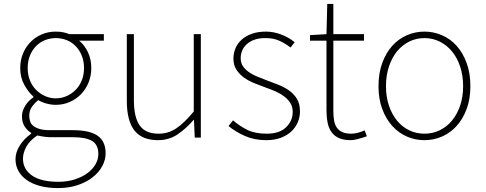

<svg xmlns="http://www.w3.org/2000/svg" viewBox="-20 -701 2475 978"><path d="M275 257Q331 257 375.5 242Q420 227 452 202Q484 177 501 145Q518 113 518 80Q518 19 477.5 -9.5Q437 -38 349 -38H232Q202 -38 182 -44Q162 -50 150 -59.5Q138 -69 133.5 -82.5Q129 -96 129 -111Q129 -138 143 -157.5Q157 -177 175 -191Q193 -180 217 -173.5Q241 -167 264 -167Q302 -167 335 -181.5Q368 -196 392.5 -221Q417 -246 431 -280.5Q445 -315 445 -354Q445 -399 428 -435Q411 -471 383 -494H509V-527H333Q322 -532 304.5 -536Q287 -540 264 -540Q226 -540 193 -526Q160 -512 135.5 -487Q111 -462 97 -428Q83 -394 83 -354Q83 -306 104 -268.5Q125 -231 150 -209V-205Q141 -199 131 -190Q121 -181 112.5 -168.5Q104 -156 98 -141Q92 -126 92 -108Q92 -78 105.5 -57Q119 -36 139 -24V-20Q102 6 80.5 40.5Q59 75 59 110Q59 143 74 170Q89 197 117 216.5Q145 236 185 246.5Q225 257 275 257ZM264 -200Q236 -200 210 -211.5Q184 -223 164 -243Q144 -263 132.5 -291.5Q121 -320 121 -354Q121 -390 132.5 -418Q144 -446 163.5 -466Q183 -486 209 -496.5Q235 -507 264 -507Q294 -507 320 -496.5Q346 -486 365.5 -466Q385 -446 396.5 -417.5Q408 -389 408 -354Q408 -320 396.5 -291.5Q385 -263 365 -243Q345 -223 319 -211.5Q293 -200 264 -200ZM277 225Q189 225 143 193Q97 161 97 107Q97 78 114 46.5Q131 15 170 -11Q192 -6 210.5 -4Q229 -2 234 -2H354Q417 -2 449 17Q481 36 481 84Q481 110 467 135Q453 160 426.5 180Q400 200 362 212.5Q324 225 277 225Z M785 13Q840 13 883 -15.5Q926 -44 966 -90H968L972 0H1003V-527H967V-133Q918 -74 877.5 -47Q837 -20 788 -20Q721 -20 691.5 -62Q662 -104 662 -192V-527H626V-188Q626 -85 665 -36Q704 13 785 13Z M1336 13Q1378 13 1410 1Q1442 -11 1463.5 -31Q1485 -51 1496.5 -77.5Q1508 -104 1508 -133Q1508 -172 1492.5 -197.5Q1477 -223 1452 -240.5Q1427 -258 1396 -270Q1365 -282 1333 -294Q1309 -303 1286.5 -312.5Q1264 -322 1246 -335Q1228 -348 1217 -364.5Q1206 -381 1206 -405Q1206 -425 1213.5 -443Q1221 -461 1236.5 -475.5Q1252 -490 1275.5 -498.5Q1299 -507 1332 -507Q1374 -507 1404 -493Q1434 -479 1460 -459L1481 -486Q1452 -510 1413 -525Q1374 -540 1335 -540Q1294 -540 1263 -529Q1232 -518 1211 -499Q1190 -480 1179.5 -455Q1169 -430 1169 -403Q1169 -369 1184.5 -345.5Q1200 -322 1224 -305Q1248 -288 1278.5 -276Q1309 -264 1339 -253Q1362 -245 1385.5 -234.5Q1409 -224 1428 -209.5Q1447 -195 1459 -176Q1471 -157 1471 -131Q1471 -86 1437.5 -53Q1404 -20 1338 -20Q1279 -20 1239.5 -39.5Q1200 -59 1167 -88L1144 -59Q1179 -30 1227.5 -8.5Q1276 13 1336 13Z M1767 13Q1781 13 1803.5 7Q1826 1 1849 -7L1837 -37Q1823 -30 1804 -25Q1785 -20 1770 -20Q1741 -20 1723 -28.5Q1705 -37 1695 -52Q1685 -67 1681.5 -88.5Q1678 -110 1678 -135V-494H1834V-527H1678V-681H1647L1643 -527L1559 -522V-494H1643V-140Q1643 -106 1648.5 -77.5Q1654 -49 1668 -29Q1682 -9 1706 2Q1730 13 1767 13Z M2142 13Q2189 13 2231.5 -5.5Q2274 -24 2306 -59.5Q2338 -95 2357 -146Q2376 -197 2376 -262Q2376 -328 2357 -380Q2338 -432 2306 -467.5Q2274 -503 2231.5 -521.5Q2189 -540 2142 -540Q2095 -540 2052.5 -521.5Q2010 -503 1978 -467.5Q1946 -432 1927 -380Q1908 -328 1908 -262Q1908 -197 1927 -146Q1946 -95 1978 -59.5Q2010 -24 2052.5 -5.5Q2095 13 2142 13ZM2142 -20Q2100 -20 2064 -37.5Q2028 -55 2002 -87Q1976 -119 1961 -163.5Q1946 -208 1946 -262Q1946 -316 1961 -361.5Q1976 -407 2002 -439Q2028 -471 2064 -489Q2100 -507 2142 -507Q2184 -507 2220 -489Q2256 -471 2282.5 -439Q2309 -407 2324 -361.5Q2339 -316 2339 -262Q2339 -208 2324 -163.5Q2309 -119 2282.5 -87Q2256 -55 2220 -37.5Q2184 -20 2142 -20Z"/></svg>

Font: Spoqa Han Sans Neo Thin
Style: Regular
Weight: 100
Designer: [Spoqa Han Sans Neo] Dong-huui Kim  Younghwa Kang  Yujin Lee  [Noto Sans] Ryoko NISHIZUKA  (kana & ideographs); Paul D. 
Foundry: Spoqa (http://www.spoqa-han-sans.com)
Version: Version 1.100;hotconv 1.0.109;makeotfexe 2.5.65596